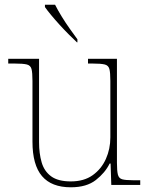

<svg xmlns="http://www.w3.org/2000/svg" viewBox="-20 -786 637 816"><path d="M281 10Q199 10 158.5 -37.5Q118 -85 118 -184V-442Q118 -477 114 -492.5Q110 -508 94 -512Q78 -516 41 -516H15V-536H146V-181Q146 -134 157 -96Q168 -58 197.5 -36.5Q227 -15 281 -15Q337 -15 374 -41.5Q411 -68 430 -110.5Q449 -153 449 -202V-442Q449 -477 445 -492.5Q441 -508 425 -512Q409 -516 372 -516H354V-536H477V-94Q477 -60 481 -44Q485 -28 499.5 -24Q514 -20 544 -20H576V0H453L450 -91H446Q427 -52 387.5 -21Q348 10 281 10ZM307 -606Q292 -620 272.5 -639.5Q253 -659 233 -681Q213 -703 196.5 -723Q180 -743 171 -756V-766H214Q225 -744 241.5 -717Q258 -690 276.5 -664Q295 -638 309 -619V-606Z"/></svg>

Font: Noto Serif Tibetan Thin
Style: Regular
Weight: 250
Version: Version 2.103